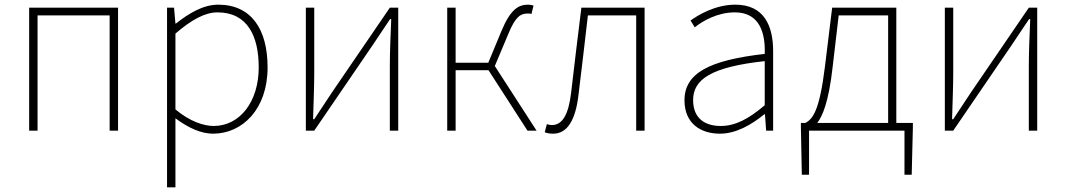

<svg xmlns="http://www.w3.org/2000/svg" viewBox="-20 -560 4571 823"><path d="M105 0H141V-494H450V0H486V-527H105Z M732 -416C799 -474 858 -507 912 -507C1041 -507 1089 -405 1089 -271C1089 -124 1008 -20 896 -20C854 -20 794 -39 732 -91ZM696 243H732V-53C788 -11 843 13 893 13C1019 13 1127 -92 1127 -271C1127 -434 1058 -540 915 -540C849 -540 786 -500 734 -459H732L726 -527H696Z M1291 0H1327L1575 -363L1652 -478H1657C1654 -407 1651 -336 1651 -277V0H1687V-527H1651L1403 -164C1381 -131 1349 -82 1327 -49H1322C1324 -120 1327 -191 1327 -249V-527H1291Z M2101 -277 2159 -415C2190 -491 2213 -502 2242 -502C2250 -502 2252 -502 2258 -500L2267 -536C2263 -538 2253 -540 2244 -540C2202 -540 2168 -520 2129 -426L2073 -291H1933V-527H1897V0H1933V-259H2074L2241 0H2280Z M2351 13C2409 13 2447 -40 2460 -156C2474 -270 2487 -381 2500 -494H2707V0H2743V-527H2472C2457 -405 2442 -284 2428 -162C2417 -68 2390 -24 2346 -24C2337 -24 2331 -26 2324 -28L2315 7C2326 11 2335 13 2351 13Z M3066 13C3136 13 3202 -26 3256 -70H3259L3264 0H3294V-341C3294 -448 3256 -540 3132 -540C3046 -540 2973 -496 2940 -472L2958 -443C2992 -470 3055 -507 3130 -507C3239 -507 3261 -414 3258 -329C3021 -302 2914 -247 2914 -130C2914 -30 2984 13 3066 13ZM3069 -20C3005 -20 2951 -50 2951 -131C2951 -220 3029 -273 3258 -298V-109C3189 -50 3132 -20 3069 -20Z M3787 -33H3483C3505 -61 3532 -121 3549 -272L3575 -494H3787ZM3822 -33V-527H3547L3516 -274C3493 -88 3465 -50 3432 -33H3413V-13L3417 189H3448V0H3857V189H3888L3893 -13V-33Z M4030 0H4066L4314 -363L4391 -478H4396C4393 -407 4390 -336 4390 -277V0H4426V-527H4390L4142 -164C4120 -131 4088 -82 4066 -49H4061C4063 -120 4066 -191 4066 -249V-527H4030Z"/></svg>

Font: Noto Sans T Chinese Thin
Style: Regular
Weight: 100
Designer: Ryoko NISHIZUKA (kana & ideographs); Paul D. Hunt (Latin, Greek & Cyrillic); Wenlong ZHANG (bopomofo); Sandoll Communica
Foundry: Adobe Systems Incorporated
Version: Version 1.000;PS 1;hotconv 1.0.78;makeotf.lib2.5.61930